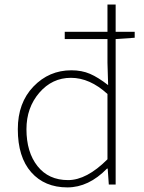

<svg xmlns="http://www.w3.org/2000/svg" viewBox="-20 -814 635 847"><path d="M454.1 -111.3V-399.4Q376 -470.7 293 -470.7Q210 -470.7 153.3 -404.8Q96.7 -338.9 96.7 -244.1Q96.7 -142.6 145.5 -81.1Q194.3 -19.5 280.3 -19.5Q362.3 -19.5 454.1 -111.3ZM490.2 -673.8H574.2V-647.5L490.2 -641.6V0H460L455.1 -70.3H452.1Q371.1 12.7 277.3 12.7Q176.8 12.7 117.7 -54.2Q58.6 -121.1 58.6 -244.1Q58.6 -360.4 127.4 -432.1Q196.3 -503.9 294.9 -503.9Q340.8 -503.9 377 -488.3Q413.1 -472.7 457 -438.5L454.1 -537.1V-641.6H265.6V-673.8H454.1V-793.9H490.2Z"/></svg>

Font: Gen Shin Gothic ExtraLight
Style: Regular
Weight: 100
Designer: [Source Han Sans]
Ryoko NISHIZUKA  (kana & ideographs); Paul D. Hunt (Latin, Greek & Cyrillic); Wenlong ZHANG  (bopomofo
Version: Version 1.002.20150607